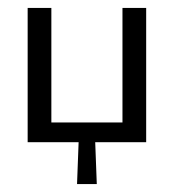

<svg xmlns="http://www.w3.org/2000/svg" viewBox="-20 -360 440 486"><path d="M350 -340V0H221L225 106H175L179 0H50V-340H110V-50H290V-340Z"/></svg>

Font: Glametrix
Style: Regular
Weight: 500
Designer: gluk
Foundry: gluk
Version: Version 0.40